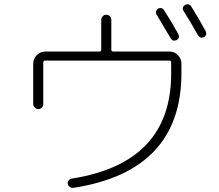

<svg xmlns="http://www.w3.org/2000/svg" viewBox="-20 -860 1040 912"><path d="M137.7 -366.2V-557.6Q137.7 -581.1 154.8 -598.1Q171.9 -615.2 195.3 -615.2H452.1Q460.9 -615.2 460.9 -624V-765.6Q460.9 -775.4 467.8 -782.7Q474.6 -790 484.9 -790Q495.1 -790 502 -783.2Q508.8 -776.4 508.8 -765.6V-624Q508.8 -615.2 517.6 -615.2H785.2Q808.6 -615.2 825.2 -598.1Q841.8 -581.1 841.8 -557.6V-512.7Q841.8 -46.9 329.1 32.2Q319.3 33.2 311.5 27.8Q303.7 22.5 301.8 12.7Q300.8 3.9 306.2 -2.9Q311.5 -9.8 321.3 -11.7Q793 -85.9 793 -509.8V-563.5Q793 -572.3 785.2 -572.3H194.3Q186.5 -572.3 185.5 -563.5V-366.2Q185.5 -356.4 178.7 -349.1Q171.9 -341.8 162.1 -341.8Q152.3 -341.8 145 -349.1Q137.7 -356.4 137.7 -366.2ZM731.4 -819.3Q739.3 -823.2 747.1 -821.3Q754.9 -819.3 759.8 -810.5Q793.9 -757.8 827.1 -698.2Q831.1 -690.4 829.1 -682.1Q827.1 -673.8 819.3 -669.9Q801.8 -661.1 791 -677.7Q763.7 -724.6 723.6 -791Q718.8 -797.9 721.7 -806.6Q724.6 -815.4 731.4 -819.3ZM919.9 -693.4Q886.7 -752.9 851.6 -808.6Q841.8 -825.2 859.4 -836.9Q867.2 -840.8 875.5 -838.9Q883.8 -836.9 888.7 -829.1Q925.8 -769.5 957 -711.9Q960.9 -704.1 959 -696.3Q957 -688.5 949.2 -683.6Q930.7 -675.8 919.9 -693.4Z"/></svg>

Font: Rounded Mgen+ 2m light
Style: Regular
Weight: 200
Designer: [Source Han Sans]
Ryoko NISHIZUKA  (kana & ideographs); Paul D. Hunt (Latin, Greek & Cyrillic); Wenlong ZHANG  (bopomofo
Version: Version 1.059.20150602